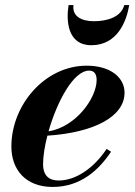

<svg xmlns="http://www.w3.org/2000/svg" viewBox="-20 -730 536 760"><path d="M271 -710H251.5C241.5 -649 246.5 -551 341.5 -551C446.5 -551 481.5 -649 491.5 -710H472C459 -661 402 -646 351.5 -646C301 -646 264.5 -667 271 -710ZM150.5 -81C150.5 -112 157 -151.5 167.5 -193C351.5 -205 473 -268 473 -363C473 -423 417.5 -470 323 -470C157.5 -470 25 -314.5 25 -150C25 -60 80 10 188.5 10C300 10 372.5 -58.5 419.5 -129.5L402 -140.5C352 -65 280.5 -15.5 212.5 -15.5C176 -15.5 150.5 -32.5 150.5 -81ZM333 -450.5C355 -450.5 362.5 -434 362.5 -413.5C362.5 -342.5 281.5 -228 172 -210C205 -325.5 270 -450.5 333 -450.5Z"/></svg>

Font: Bodoni* 11pt
Style: Bold Italic
Weight: 700
Italic angle: -13°
Version: Version 2.3